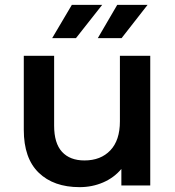

<svg xmlns="http://www.w3.org/2000/svg" viewBox="-20 -764 721 791"><path d="M599 -534V0H480V-68Q450 -32 405 -12.5Q360 7 308 7Q201 7 139.5 -52.5Q78 -112 78 -229V-534H203V-246Q203 -174 235.5 -138.5Q268 -103 328 -103Q395 -103 434.5 -144.5Q474 -186 474 -264V-534ZM276 -744H401L293 -607H195ZM463 -744H588L481 -607H383Z"/></svg>

Font: Montserrat Alternates SemiBold
Style: Regular
Weight: 600
Designer: Julieta Ulanovsky
Foundry: Julieta Ulanovsky
Version: Version 7.200